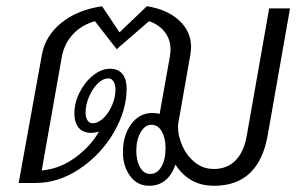

<svg xmlns="http://www.w3.org/2000/svg" viewBox="-20 -587 977 617"><path d="M912 -560 840 -151Q811 10 668 10Q626 10 595 -8Q564 -26 544 -58Q520 10 459 10Q421 10 398 -21.5Q375 -53 375 -98Q375 -152 401.5 -188Q428 -224 470 -224Q483 -224 493 -221L526 -406Q528 -420 528 -428Q528 -460 509.5 -484Q491 -508 459 -519L355 -429L285 -519Q241 -506 214 -476.5Q187 -447 179 -406L114 -39Q174 -45 223 -81.5Q272 -118 298 -164Q284 -160 274 -160Q246 -160 232.5 -177Q219 -194 219 -222Q219 -257 236 -290.5Q253 -324 279.5 -345Q306 -366 333 -366Q361 -366 374 -348.5Q387 -331 387 -303Q387 -232 345.5 -161Q304 -90 236 -44.5Q168 1 95 1H40L115 -413Q126 -472 177 -513.5Q228 -555 308 -567L364 -483L452 -567Q517 -557 555.5 -521.5Q594 -486 594 -436Q594 -429 592 -413L553 -191Q552 -187 552 -178Q552 -151 565.5 -119.5Q579 -88 605.5 -66Q632 -44 667 -44Q710 -44 737 -71.5Q764 -99 773 -151L845 -560ZM277 -191Q295 -191 312 -207Q329 -223 340 -248.5Q351 -274 351 -299Q351 -315 345 -325Q339 -335 328 -335Q311 -335 294 -318.5Q277 -302 266 -276Q255 -250 255 -225Q255 -210 261 -200.5Q267 -191 277 -191ZM512 -111Q512 -143 500 -164.5Q488 -186 466 -186Q446 -186 432 -162Q418 -138 418 -102Q418 -71 430 -49.5Q442 -28 463 -28Q485 -28 498.5 -51Q512 -74 512 -111Z"/></svg>

Font: KoHo
Style: Italic
Weight: 400
Italic angle: -10°
Designer: Cadson Demak & Katatrad Team
Foundry: Cadson Demak Co.,Ltd.
Version: Version 1.000